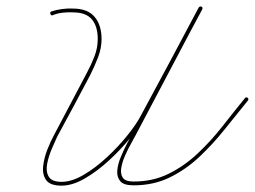

<svg xmlns="http://www.w3.org/2000/svg" viewBox="-20 -579 803 605"><path d="M139 -535Q136 -540 142 -543Q157 -548 175.5 -550.5Q194 -553 210 -552Q210 -552 210 -552Q210 -552 210 -552Q256 -552 278 -526Q300 -500 300 -456Q300 -427 289 -398.5Q278 -370 265 -344Q239 -295 213 -246Q187 -197 160 -148Q153 -133 143 -109.5Q133 -86 128.5 -62.5Q124 -39 133.5 -22.5Q143 -6 174 -6Q206 -6 243.5 -28Q281 -50 317 -83.5Q353 -117 381.5 -152.5Q410 -188 424 -215Q470 -300 515.5 -385Q561 -470 606 -555Q609 -560 615 -558Q620 -555 617 -550Q565 -451 513 -353Q461 -255 409 -156Q404 -146 393.5 -127.5Q383 -109 374 -88.5Q365 -68 362 -49.5Q359 -31 367 -19Q375 -7 401 -7Q462 -7 511.5 -31.5Q561 -56 603 -95.5Q645 -135 681 -181Q717 -227 752 -270Q755 -274 760 -271Q765 -267 761 -262Q725 -218 688 -171.5Q651 -125 608.5 -85Q566 -45 515 -20Q464 5 401 5Q370 5 359 -8Q348 -21 349.5 -41Q351 -61 360.5 -84Q370 -107 381 -128Q392 -149 399 -162Q451 -260 503 -358.5Q555 -457 606 -555Q609 -560 615 -558Q620 -555 617 -549Q572 -464 526 -379Q480 -294 435 -209Q420 -181 390.5 -144.5Q361 -108 323.5 -73.5Q286 -39 247 -16.5Q208 6 174 6Q138 6 125.5 -11.5Q113 -29 116 -55.5Q119 -82 129.5 -108.5Q140 -135 150 -153Q176 -202 202 -251.5Q228 -301 254 -350Q267 -374 277.5 -401Q288 -428 288 -456Q288 -496 269.5 -518Q251 -540 210 -540Q210 -540 210 -540Q210 -540 210 -540Q195 -541 177.5 -539Q160 -537 146 -531Q141 -529 139 -535Z"/></svg>

Font: FRB American Cursive Guidelines Arrows Thin
Style: Italic
Weight: 100
Italic angle: -25°
Version: Version 2.0;Modular Font Editor K font №1